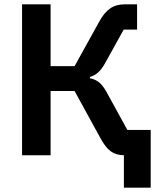

<svg xmlns="http://www.w3.org/2000/svg" viewBox="-20 -718 730 888"><path d="M553 150H677V-117H569L473 -292C451 -332 429 -350 396 -356V-362C425 -371 444 -387 465 -424L552 -581H614V-698H557C503 -698 469 -673 439 -618L325 -412H214V-698H82V0H214V-297H325L444 -80C476 -21 504 -1 553 0Z"/></svg>

Font: Braiins Sans SemiBold
Style: Regular
Weight: 600
Designer: Mike Abbink, Paul van der Laan, Pieter van Rosmalen, Jiri Chlebus, Lubos Buracinsky
Foundry: Bold Monday, Sudetype
Version: Version 1.000;hotconv 1.0.109;makeotfexe 2.5.65596